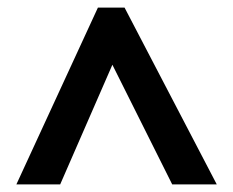

<svg xmlns="http://www.w3.org/2000/svg" viewBox="-20 -738 612 504"><path d="M23 -254 237 -718H307L549 -254H432L275 -568L138 -254Z"/></svg>

Font: Noto Sans Ol Chiki
Style: Bold
Weight: 700
Designer: Monotype Design Team, Lewis McGuffie
Foundry: Monotype Imaging Inc.
Version: Version 2.003; ttfautohint (v1.8.4.7-5d5b)